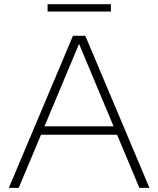

<svg xmlns="http://www.w3.org/2000/svg" viewBox="-20 -914 770 934"><path d="M23 0 335 -740H395L707 0H658L549.5 -258.5H179.5L71 0ZM196.5 -299.5H532.5L364.5 -700.5ZM211.5 -858V-893.5H519.5V-858Z"/></svg>

Font: Encode Sans Expanded ExtraLight
Style: Regular
Weight: 200
Width: 7
Designer: Multiple Designers
Foundry: Impallari Type
Version: Version 3.000; ttfautohint (v1.8.3) -l 8 -r 50 -G 200 -x 14 